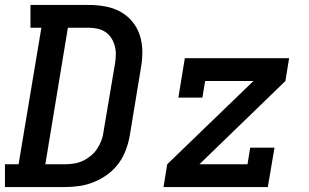

<svg xmlns="http://www.w3.org/2000/svg" viewBox="-27 -755 1247 775"><path d="M-7 0V-92H48L140 -643H96V-735H332Q365 -735 398 -729Q431 -723 458.5 -708Q486 -693 506.5 -668.5Q527 -644 537 -613.5Q547 -583 547.5 -549.5Q548 -516 542 -482L497 -209Q492 -180 481.5 -151Q471 -122 452.5 -96.5Q434 -71 408.5 -52Q383 -33 354 -21Q325 -9 295.5 -4.5Q266 0 237 0ZM156 -92H237Q254 -92 272.5 -95Q291 -98 308 -106Q325 -114 340 -126.5Q355 -139 365.5 -155Q376 -171 382.5 -188.5Q389 -206 391 -224L437 -497Q440 -515 440.5 -533.5Q441 -552 436.5 -569Q432 -586 422.5 -601Q413 -616 399 -625.5Q385 -635 367.5 -639Q350 -643 332 -643H247ZM633 0 648 -92 996 -428H801L790 -361H693L719 -520H1140L1125 -428L778 -92H972L983 -159H1081L1054 0Z"/></svg>

Font: Iosevka Etoile SmBdObl
Style: Regular
Weight: 600
Italic angle: -9°
Designer: Belleve Invis
Foundry: Belleve Invis
Version: Version 15.5.2; ttfautohint (v1.8.4)